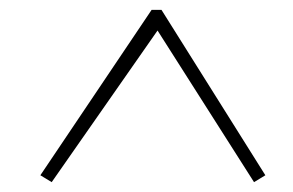

<svg xmlns="http://www.w3.org/2000/svg" viewBox="-20 -732 596 390"><path d="M519 -376 496 -362 300 -670 85 -362 62 -376 288 -712H308Z"/></svg>

Font: Literata 18pt ExtraLight
Style: Italic
Weight: 250
Italic angle: -2°
Designer: Latin by Veronika Burian and Jose Scaglione. Greek by Irene Vlachou. Cyrillic by Vera Evstafieva
Foundry: TypeTogether
Version: Version 3.103;gftools[0.9.29]